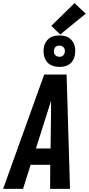

<svg xmlns="http://www.w3.org/2000/svg" viewBox="-41 -1214 571 1234"><path d="M-21 0 243 -735H387L409 0H281L282 -155H156L107 0ZM190 -260H284L287 -490Q287 -509 287 -528Q287 -547 287 -566Q281 -547 275 -528Q269 -509 263 -490ZM341 -784Q316 -784 294 -792.5Q272 -801 258.5 -819Q245 -837 241 -861Q237 -885 241 -910Q243 -926 252.5 -942Q262 -958 276 -968.5Q290 -979 306.5 -982.5Q323 -986 340 -986Q356 -986 372 -983Q388 -980 401 -971.5Q414 -963 423.5 -951Q433 -939 437.5 -924Q442 -909 442.5 -893Q443 -877 440 -860Q438 -844 429 -828Q420 -812 405.5 -801.5Q391 -791 374.5 -787.5Q358 -784 341 -784ZM341 -849Q347 -849 352.5 -850.5Q358 -852 363 -856Q368 -860 371 -865.5Q374 -871 375 -876Q377 -885 375.5 -893.5Q374 -902 369 -908Q364 -914 357 -917.5Q350 -921 341 -921Q335 -921 329 -919.5Q323 -918 318 -914Q313 -910 310 -904.5Q307 -899 306 -894Q305 -885 306 -876.5Q307 -868 312 -862Q317 -856 324.5 -852.5Q332 -849 341 -849ZM346 -992 289 -1048 438 -1194 510 -1126Z"/></svg>

Font: Iosevka Extrabold
Style: Italic
Weight: 800
Italic angle: -9°
Monospace: yes
Designer: Belleve Invis
Foundry: Belleve Invis
Version: Version 32.5.0; ttfautohint (v1.8.4)